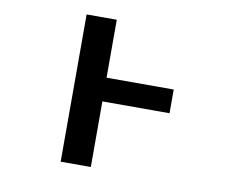

<svg xmlns="http://www.w3.org/2000/svg" viewBox="-79 -836 1159 943"><g transform="rotate(10 500.0 -365.0)"><path d="M764.6 -443.4V-325.2H429.7V2H279.3V-732.4H429.7V-443.4Z"/></g></svg>

Font: GenEi Gothic M Regular
Style: Bold
Weight: 700
Designer: o_tamon (Modified); [Source Han Sans]
Ryoko NISHIZUKA  (kana & ideographs); Paul D. Hunt (Latin, Greek & Cyrillic); Wenl
Version: Version 1.1a;Original Version 1.004